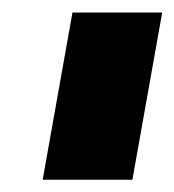

<svg xmlns="http://www.w3.org/2000/svg" viewBox="-20 -695 278 306"><path d="M48 -408.5H191L238.5 -675H95.5Z"/></svg>

Font: Anybody UltraCondensed Thin ExtraBold
Style: Italic
Weight: 800
Italic angle: -10°
Version: Version 1.111